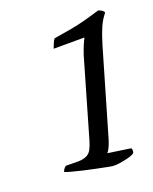

<svg xmlns="http://www.w3.org/2000/svg" viewBox="-75 -822 419 527"><g transform="rotate(-15 135.0 -558.5)"><path d="M182 -347Q177 -347 164 -348.5Q151 -350 133.5 -352Q116 -354 98.5 -356.5Q81 -359 67 -361.5Q53 -364 48 -366Q50 -373 52.5 -376Q55 -379 57 -381L95 -384Q109 -386 117.5 -391Q126 -396 130.5 -406.5Q135 -417 138 -433L183 -661Q187 -678 191 -690Q195 -702 197 -706V-708L108 -700Q110 -707 112.5 -715Q115 -723 118 -727Q146 -734 168 -740Q190 -746 210.5 -753.5Q231 -761 253 -770Q261 -768 265 -765.5Q269 -763 270 -759Q259 -743 252.5 -723.5Q246 -704 240 -675L189 -419Q186 -406 182.5 -397Q179 -388 176 -385L243 -381Q245 -379 245.5 -375Q246 -371 245 -367Q240 -362 227.5 -357.5Q215 -353 202.5 -350Q190 -347 182 -347Z"/></g></svg>

Font: Texturina 12pt Thin
Style: Italic
Weight: 250
Italic angle: -11°
Designer: Guillermo Torres Carreño
Foundry: Omnibus-Type
Version: Version 1.002